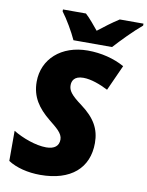

<svg xmlns="http://www.w3.org/2000/svg" viewBox="-100 -998 828 1078"><g transform="rotate(10 314.5 -458.5)"><path d="M258 -767H478C517 -810 579 -874 629 -916V-927H494C453 -901 414 -871 377 -842C359 -864 323 -908 301 -927H170V-916C200 -877 238 -811 258 -767ZM205 10C380 10 477 -77 477 -219C477 -299 444 -357 365 -416C301 -463 286 -486 286 -516C286 -538 296 -569 350 -569C394 -569 447 -549 492 -526L558 -672C499 -705 425 -724 348 -724C197 -724 95 -631 95 -502C95 -415 137 -357 203 -303C247 -267 283 -241 283 -205C283 -169 259 -148 211 -148C151 -148 73 -177 21 -209V-37C67 -7 134 10 205 10Z"/></g></svg>

Font: Noto Sans UI Black
Style: Italic
Weight: 900
Italic angle: -372°
Designer: Monotype Design Team
Foundry: Monotype Imaging Inc.
Version: Version 1.901